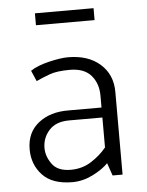

<svg xmlns="http://www.w3.org/2000/svg" viewBox="-51 -731 603 786"><g transform="rotate(-5 250.0 -338.0)"><path d="M122 -689H363V-640H122ZM113 -136Q113 -102 136 -70Q159 -38 213 -38Q260 -38 297.5 -62Q335 -86 360 -117V-240H223Q169 -240 141 -209Q113 -178 113 -136ZM86 -456Q114 -475 162.5 -486.5Q211 -498 241 -498Q324 -498 373 -454.5Q422 -411 422 -340V0H381L363 -52Q340 -28 299 -7.5Q258 13 215 13Q133 13 92.5 -30Q52 -73 52 -136Q52 -205 100.5 -243.5Q149 -282 225 -281H360V-330Q360 -380 331.5 -413Q303 -446 244 -446Q191 -446 161 -435Q131 -424 105 -412Z"/></g></svg>

Font: Palanquin Light
Style: Regular
Weight: 300
Designer: Pria Ravichandran
Version: Version 1.0.4